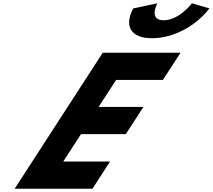

<svg xmlns="http://www.w3.org/2000/svg" viewBox="-20 -1145 1291 1165"><path d="M1144.7 -1125C1144.7 -1125 1067 -1022 973 -1022C879 -1022 934.7 -1125 934.7 -1125L788.6 -1094C731.3 -987 773.4 -913 902.4 -913C1031.4 -913 1169.3 -987 1250.6 -1094ZM1075.4 -825H603.4L69 0H541L647.9 -165H363.9L471.4 -331H743.4L850.3 -496H578.3L684.5 -660H968.5Z"/></svg>

Font: Hussar
Style: BdWodka
Weight: 700
Foundry: Cannot Into Space Fonts
Version: Version 2.00